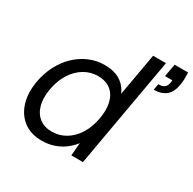

<svg xmlns="http://www.w3.org/2000/svg" viewBox="-163 -906 1093 1087"><g transform="rotate(30 383.5 -362.5)"><path d="M239 12Q169 12 121.5 -24Q74 -60 55 -122.5Q36 -185 50 -264Q61 -324 87 -374Q113 -424 151 -460.5Q189 -497 236.5 -517.5Q284 -538 337 -538Q399 -538 439 -513Q479 -488 498 -443L547 -720H631L504 0H428L435 -84Q416 -59 388 -37Q360 -15 322.5 -1.5Q285 12 239 12ZM263 -61Q313 -61 354 -85.5Q395 -110 423.5 -155.5Q452 -201 463 -263Q474 -325 462 -370.5Q450 -416 417.5 -440.5Q385 -465 335 -465Q288 -465 246.5 -440.5Q205 -416 176 -370.5Q147 -325 136 -263Q125 -201 138 -155.5Q151 -110 183.5 -85.5Q216 -61 263 -61ZM646 -555 653 -595Q679 -595 691.5 -604.5Q704 -614 708 -633L711 -654H663L678 -737H766Q767 -711 766.5 -692Q766 -673 762 -653Q753 -601 723 -578Q693 -555 646 -555Z"/></g></svg>

Font: DM Sans 9pt
Style: Italic
Weight: 400
Italic angle: -10°
Designer: Colophon Foundry, Jonny Pinhorn
Foundry: Colophon Foundry
Version: Version 4.004